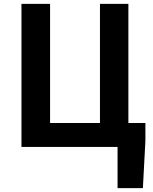

<svg xmlns="http://www.w3.org/2000/svg" viewBox="-20 -760 791 993"><path d="M644 -124V-740H497V-124H239V-740H91V0H588V213H719L732 -32V-124Z"/></svg>

Font: Noto Sans Japanese Bold
Style: Bold
Weight: 700
Designer: Ryoko NISHIZUKA (kana & ideographs); Paul D. Hunt (Latin, Greek & Cyrillic); Wenlong ZHANG (bopomofo); Sandoll Communica
Foundry: Adobe Systems Incorporated
Version: Version 1.000;PS 1;hotconv 1.0.78;makeotf.lib2.5.61930